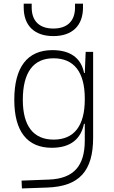

<svg xmlns="http://www.w3.org/2000/svg" viewBox="-20 -803 626 1056"><path d="M100.6 233.4 240.2 228.5C415.5 222.2 492.2 138.7 492.2 -45.9V-517.6H451.2L446.3 -401.4H442.4C426.3 -484.4 366.2 -527.3 268.1 -527.3C130.4 -527.3 58.6 -433.6 58.6 -253.9C58.6 -80.6 129.4 9.8 265.1 9.8C370.1 9.8 425.3 -40.5 441.9 -122.1H446.3V-30.3C446.3 108.9 386.2 179.2 250 184.6L98.6 190.4ZM446.3 -261.2V-255.9C446.3 -110.8 387.7 -35.2 274.9 -35.2C163.6 -35.2 105.5 -110.4 105.5 -253.9C105.5 -404.3 163.1 -482.4 273.9 -482.4C387.2 -482.4 446.3 -406.7 446.3 -261.2ZM273.4 -604.5C377 -604.5 436.5 -661.6 436.5 -761.7V-782.7H392.6V-761.7C392.6 -687.5 350.1 -646 273.4 -646C196.8 -646 154.3 -687.5 154.3 -761.7V-782.7H110.4V-761.7C110.4 -661.6 169.9 -604.5 273.4 -604.5Z"/></svg>

Font: Cascadia Code PL ExtraLight
Style: Regular
Weight: 200
Monospace: yes
Designer: Aaron Bell
Foundry: Saja Typeworks
Version: Version 2404.023